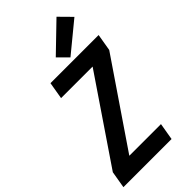

<svg xmlns="http://www.w3.org/2000/svg" viewBox="-313 -1057 1128 1128"><g transform="rotate(-45 250.5 -493.0)"><path d="M-14 0 4 -106 359 -629H97L115 -735H515L497 -629L141 -106H404L386 0ZM305 -759 244 -820 416 -986 490 -911Z"/></g></svg>

Font: Iosevka SS08
Style: Bold Italic
Weight: 700
Italic angle: -10°
Monospace: yes
Designer: Belleve Invis
Foundry: Belleve Invis
Version: 2.1.0; ttfautohint (v1.8.2)